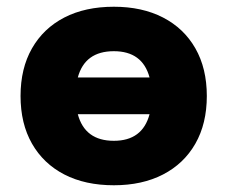

<svg xmlns="http://www.w3.org/2000/svg" viewBox="-20 -539 675 570"><path d="M318 11Q233 11 171 -21Q109 -53 75 -112.5Q41 -172 41 -254Q41 -336 75 -395.5Q109 -455 171 -487Q233 -519 318 -519Q402 -519 464 -487Q526 -455 560 -395.5Q594 -336 594 -254Q594 -172 560 -112.5Q526 -53 464 -21Q402 11 318 11ZM318 -387Q232 -387 211 -309H424Q403 -387 318 -387ZM318 -121Q403 -121 424 -200H211Q232 -121 318 -121Z"/></svg>

Font: Mulish Black
Style: Regular
Weight: 900
Designer: Vernon Adams
Foundry: Vernon Adams
Version: Version 3.603; ttfautohint (v1.8.3)